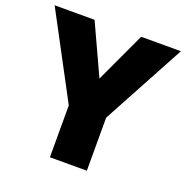

<svg xmlns="http://www.w3.org/2000/svg" viewBox="-128 -832 919 949"><g transform="rotate(20 332.0 -357.0)"><path d="M332 -449.2 455.1 -713.9H664.1L429.2 -278.8V0H234.9V-272.9L0 -713.9H210Z"/></g></svg>

Font: TypoPRO Open Sans
Style: Regular
Weight: 800
Foundry: Ascender Corporation
Version: Version 1.10